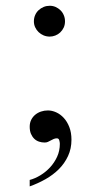

<svg xmlns="http://www.w3.org/2000/svg" viewBox="-20 -482 319 669"><path d="M229 4.9Q229 36.1 217 61.8Q205.1 87.4 185.1 107.4Q165 127.4 138.7 142.3Q112.3 157.2 83.5 167.5V145Q102.1 140.1 120.8 128.7Q139.6 117.2 154.5 101.1Q169.4 85 179 64.2Q188.5 43.5 188.5 19Q188.5 13.7 186.5 6.8Q184.6 0 178.2 0Q172.4 0 167.2 2.2Q162.1 4.4 157 7.3Q151.9 10.3 146.7 12.5Q141.6 14.6 135.7 14.6Q125.5 14.6 116 11.5Q106.4 8.3 99.4 1.5Q92.3 -5.4 87.9 -15.6Q83.5 -25.9 83.5 -40.5Q83.5 -53.7 88.6 -64.2Q93.8 -74.7 102.5 -82Q111.3 -89.4 122.8 -93.3Q134.3 -97.2 147 -97.2Q161.1 -97.2 175.8 -90.6Q190.4 -84 202.1 -71.3Q213.9 -58.6 221.4 -39.6Q229 -20.5 229 4.9ZM206.5 -407.7Q206.5 -395.5 201.9 -385.7Q197.3 -376 189.7 -368.9Q182.1 -361.8 172.6 -358.2Q163.1 -354.5 153.3 -354.5Q142.1 -354.5 132.1 -358.6Q122.1 -362.8 114.5 -370.1Q106.9 -377.4 102.5 -387Q98.1 -396.5 98.1 -407.7Q98.1 -419.4 102.5 -429.4Q106.9 -439.5 114.5 -446.5Q122.1 -453.6 132.1 -457.8Q142.1 -461.9 153.3 -461.9Q164.1 -461.9 173.6 -457.8Q183.1 -453.6 190.4 -446.5Q197.8 -439.5 202.1 -429.4Q206.5 -419.4 206.5 -407.7Z"/></svg>

Font: Campania
Style: Regular
Weight: 400
Version: Version 2.009